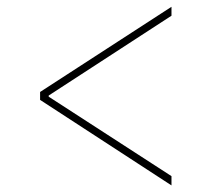

<svg xmlns="http://www.w3.org/2000/svg" viewBox="-20 -568 663 568"><path d="M98.6 -272.5V-295.9L487.3 -547.9V-521.5L119.1 -282.2L124 -290V-278.3L119.1 -285.2L487.3 -46.9V-19.5Z"/></svg>

Font: Inter 18pt Thin
Style: Regular
Weight: 250
Designer: Rasmus Andersson
Foundry: rsms
Version: Version 4.001;git-66647c0bb